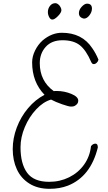

<svg xmlns="http://www.w3.org/2000/svg" viewBox="-20 -1176 679 1207"><path d="M281 -1100Q281 -1123 295 -1140Q308 -1156 328 -1156Q339 -1156 350 -1145V-1146Q366 -1127 366 -1112Q366 -1097 344.5 -1075Q323 -1053 309 -1053Q297 -1053 289 -1068.5Q281 -1084 281 -1100ZM500 -1061Q476 -1069 476 -1093Q476 -1115 494 -1134Q512 -1153 527 -1153Q558 -1153 558 -1122Q558 -1100 542 -1079.5Q526 -1059 508 -1059ZM60 -239Q60 -307 85.5 -374.5Q111 -442 156.5 -496Q202 -550 260 -580Q182 -660 182 -784Q182 -821 200.5 -858.5Q219 -896 248 -922Q305 -970 369 -970Q496 -970 560 -873Q582 -842 599 -801Q597 -790 588 -781.5Q579 -773 569 -773Q559 -773 553 -787Q521 -861 481.5 -892Q442 -923 373 -923Q305 -923 267.5 -881.5Q230 -840 230 -779Q230 -667 318 -603Q320 -604 327 -604H337Q384 -604 428 -586Q472 -568 472 -543Q472 -521 447 -509Q441 -506 426 -506Q412 -506 370.5 -520.5Q329 -535 301 -550Q252 -536 207.5 -488.5Q163 -441 136 -377Q109 -313 109 -250Q109 -147 150.5 -90Q192 -33 289 -33Q357 -33 414.5 -61.5Q472 -90 508.5 -141Q545 -192 552 -257Q564 -273 580 -273Q595 -273 595 -249Q550 -66 407 -9Q355 11 292 11Q217 11 164.5 -22Q112 -55 86 -111.5Q60 -168 60 -239Z"/></svg>

Font: Bad Script
Style: Regular
Weight: 400
Italic angle: -10°
Designer: Roman Shchyukin (Gaslight Type Foundry), Cyreal (Charset Expansion)
Foundry: Gaslight
Version: Version 2.000